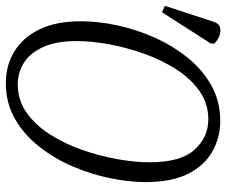

<svg xmlns="http://www.w3.org/2000/svg" viewBox="-81 -687 777 659"><g transform="rotate(90 307.5 -357.5)"><path d="M262 11Q203 11 155 -18Q107 -47 79 -104Q51 -161 51 -247Q51 -306 65 -371.5Q79 -437 107 -499.5Q135 -562 176 -613Q217 -664 271.5 -694.5Q326 -725 394 -725Q449 -725 497 -698.5Q545 -672 574 -615.5Q603 -559 603 -469Q603 -414 590 -349Q577 -284 550 -220.5Q523 -157 482 -104.5Q441 -52 386.5 -20.5Q332 11 262 11ZM267 -30Q322 -30 365 -60.5Q408 -91 440 -141.5Q472 -192 493 -252.5Q514 -313 524.5 -373Q535 -433 535 -483Q535 -589 492 -636.5Q449 -684 387 -684Q334 -684 291 -654Q248 -624 216 -574Q184 -524 162.5 -464Q141 -404 130 -343.5Q119 -283 119 -232Q119 -162 139.5 -117Q160 -72 193.5 -51Q227 -30 267 -30ZM20 -525 -2 -535 52 -700Q58 -720 71.5 -724Q85 -728 101 -722Q117 -716 128 -704L127 -692Z"/></g></svg>

Font: Noto Serif Condensed Light
Style: Italic
Weight: 300
Width: 3
Italic angle: -12°
Designer: Monotype Design Team
Foundry: Monotype Imaging Inc.
Version: Version 2.014; ttfautohint (v1.8.4.7-5d5b)